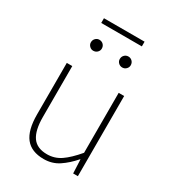

<svg xmlns="http://www.w3.org/2000/svg" viewBox="-205 -967 987 1093"><g transform="rotate(30 288.5 -420.0)"><path d="M255 13Q174 13 135 -36Q96 -85 96 -188V-527H132V-192Q132 -105 161.5 -62.5Q191 -20 258 -20Q307 -20 347.5 -47.5Q388 -75 437 -133V-527H473V0H442L438 -90H436Q396 -44 353 -15.5Q310 13 255 13ZM191 -662Q177 -662 166.5 -672.5Q156 -683 156 -697Q156 -713 166.5 -723.5Q177 -734 191 -734Q207 -734 217.5 -723.5Q228 -713 228 -697Q228 -683 217.5 -672.5Q207 -662 191 -662ZM152 -822V-853H419V-822ZM382 -662Q367 -662 356.5 -672.5Q346 -683 346 -697Q346 -713 356.5 -723.5Q367 -734 382 -734Q397 -734 407.5 -723.5Q418 -713 418 -697Q418 -683 407.5 -672.5Q397 -662 382 -662Z"/></g></svg>

Font: Noto Sans TC Thin
Style: Regular
Weight: 100
Designer: Ryoko NISHIZUKA 西塚涼子 (kana, bopomofo & ideographs); Paul D. Hunt (Latin, Greek & Cyrillic); Sandoll Communications 산돌커뮤니
Foundry: Adobe
Version: Version 2.004-H2;hotconv 1.0.118;makeotfexe 2.5.65603